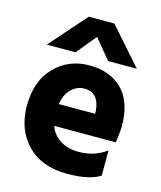

<svg xmlns="http://www.w3.org/2000/svg" viewBox="-111 -812 754 898"><g transform="rotate(15 266.5 -363.0)"><path d="M458 -29Q406 5 299 5Q174 5 104.5 -67.5Q35 -140 35 -254Q35 -375 102.5 -443.5Q170 -512 269 -512Q371 -512 430 -452.5Q489 -393 489 -275Q489 -252 481 -196H183Q198 -154 235 -131Q272 -108 324 -108Q401 -108 458 -151ZM275 -401Q240 -401 213 -375.5Q186 -350 177 -300H353V-312Q346 -401 275 -401ZM190 -554H51L207 -731H331L487 -554H348L269 -650Z"/></g></svg>

Font: Hind Guntur
Style: Bold
Weight: 700
Designer: Manushi Parikh, Hitesh Malaviya
Foundry: Indian Type Foundry
Version: Version 1.002;PS 1.0;hotconv 1.0.86;makeotf.lib2.5.63406; tt